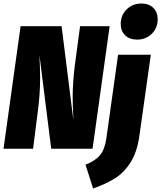

<svg xmlns="http://www.w3.org/2000/svg" viewBox="-20 -845 916 1091"><path d="M506 0H271L204 -533Q208 -451 208 -406Q208 -309 195 -213L168 0H0L97 -696H330L397 -162Q393 -254 393 -291Q393 -377 405 -472L435 -696H603ZM466 91Q522 69 549 36Q576 3 585 -63L651 -534H837L772 -73Q759 19 722 77.5Q685 136 633 168.5Q581 201 509 226ZM666 -709Q666 -759 700 -792Q734 -825 783 -825Q826 -825 851 -800.5Q876 -776 876 -736Q876 -686 842.5 -653Q809 -620 759 -620Q716 -620 691 -644.5Q666 -669 666 -709Z"/></svg>

Font: Fira Sans Condensed Black
Style: Italic
Weight: 900
Width: 3
Italic angle: -8°
Designer: Carrois Corporate & Edenspiekermann AG
Foundry: Carrois Corporate GbR & Edenspiekermann AG
Version: Version 4.203